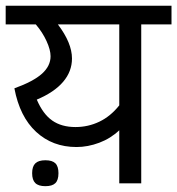

<svg xmlns="http://www.w3.org/2000/svg" viewBox="-27 -636 615 666"><path d="M567.9 -551.3H462.9V0H386.7V-184.1Q356.9 -155.8 317.4 -140.9Q277.8 -126 238.3 -126Q155.3 -126 98.4 -178.5Q41.5 -231 22.9 -329.6Q88.9 -353.5 118.7 -380.4Q148.4 -407.2 148.4 -440.9Q148.4 -462.9 134.5 -493.4Q120.6 -523.9 97.2 -551.3H-7.3V-616.2H567.9ZM386.7 -551.3H173.8Q222.7 -486.8 222.7 -433.1Q222.7 -388.2 191.9 -352.1Q161.1 -315.9 100.6 -290.5Q122.1 -240.2 154.3 -217.8Q186.5 -195.3 234.9 -195.3Q278.8 -195.3 317.6 -213.9Q356.4 -232.4 386.7 -270.5ZM175.8 -35.2Q175.8 -11.2 165 -0.7Q154.3 9.8 130.4 9.8Q106.4 9.8 95.5 -1Q84.5 -11.7 84.5 -35.2Q84.5 -58.6 95.5 -69.3Q106.4 -80.1 130.4 -80.1Q154.3 -80.1 165 -69.6Q175.8 -59.1 175.8 -35.2Z"/></svg>

Font: Varta
Style: Regular
Weight: 400
Designer: Joana Correia, Viktoriya Grabowska, Eben Sorkin
Foundry: Sorkin Type
Version: Version 1.002; ttfautohint (v1.3) -l 8 -r 24 -G 200 -x 12 -H